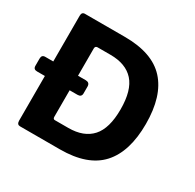

<svg xmlns="http://www.w3.org/2000/svg" viewBox="-146 -822 995 981"><g transform="rotate(30 351.0 -332.0)"><path d="M68.3 -22V-641.7Q68.3 -663.7 86.7 -663.7H322Q485 -663.7 561.5 -579.8Q638 -496 638 -331.7Q638 -168 561.5 -84Q485 0 322 0H86.7Q69 0 68.3 -22ZM226 -116.3H304.3Q395.3 -116.3 442 -168Q488.7 -219.7 488.7 -331.7Q488.7 -444.3 442 -496Q395.3 -547.7 304.3 -547.7H227.7Q214.7 -547 214.3 -533.7V-129.3Q214.7 -115.7 226 -116.3ZM0.3 -307V-350Q0.3 -372 21.3 -372H260.7Q283 -371.3 284 -350V-306.3Q283 -286.3 260.7 -286.3H22Q0.3 -286.3 0.3 -307Z"/></g></svg>

Font: Vivano Light
Style: Regular
Weight: 300
Designer: Joe Prince, Josias Burgherr
Version: Version 2.064;September 19, 2022;FontCreator 14.0.0.2877 64-